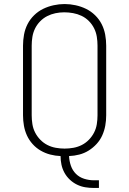

<svg xmlns="http://www.w3.org/2000/svg" viewBox="-20 -766 640 951"><path d="M445 165Q423 165 402 161.5Q381 158 361.5 148.5Q342 139 326 124Q310 109 299.5 90Q289 71 284.5 50Q280 29 280 7Q254 6 229 -0.5Q204 -7 181.5 -20Q159 -33 141.5 -52.5Q124 -72 113.5 -95Q103 -118 98.5 -143.5Q94 -169 94 -195V-540Q94 -567 99 -594.5Q104 -622 116.5 -646.5Q129 -671 149 -690.5Q169 -710 193.5 -722Q218 -734 245.5 -740Q273 -746 300 -746Q327 -746 354.5 -740Q382 -734 406.5 -722Q431 -710 451 -690.5Q471 -671 483.5 -646.5Q496 -622 501 -594.5Q506 -567 506 -540V-195Q506 -169 501.5 -144Q497 -119 486.5 -95.5Q476 -72 458.5 -53Q441 -34 419.5 -20.5Q398 -7 373 -0.5Q348 6 322 7Q323 31 331 54.5Q339 78 356 95Q373 112 397 119.5Q421 127 445 127H470V165ZM300 -30Q322 -30 344 -34Q366 -38 385.5 -48Q405 -58 420.5 -74Q436 -90 446 -109.5Q456 -129 459.5 -151Q463 -173 463 -195V-540Q463 -562 459.5 -584Q456 -606 446 -626Q436 -646 420 -662Q404 -678 384 -687.5Q364 -697 342 -701Q320 -705 298 -705Q276 -705 254.5 -700.5Q233 -696 213.5 -686Q194 -676 178.5 -660Q163 -644 153.5 -624.5Q144 -605 140.5 -583.5Q137 -562 137 -540V-195Q137 -173 140.5 -151Q144 -129 154 -109.5Q164 -90 179.5 -74Q195 -58 214.5 -48Q234 -38 256 -34Q278 -30 300 -30Z"/></svg>

Font: Iosevka Curly Slab XLtEx
Style: Regular
Weight: 200
Width: 7
Monospace: yes
Designer: Belleve Invis
Foundry: Belleve Invis
Version: Version 11.1.0; ttfautohint (v1.8.3)